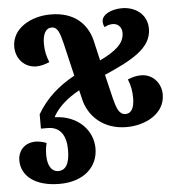

<svg xmlns="http://www.w3.org/2000/svg" viewBox="-55 -602 863 908"><g transform="rotate(-5 376.5 -148.0)"><path d="M619 -225C599 -225 577 -220 556 -211C568 -181 573 -155 573 -121C573 -77 560 -49 531 -49C501 -49 490 -79 478 -125L450 -242C578 -298 676 -348 676 -441C676 -513 617 -549 557 -549C506 -549 461 -527 461 -494C461 -484 463 -476 468 -467C482 -475 494 -478 507 -478C532 -478 550 -460 550 -433C550 -383 509 -349 433 -312L411 -407C392 -486 333 -549 218 -549C125 -549 34 -499 34 -411C34 -355 74 -310 131 -310C150 -310 172 -316 193 -325C181 -354 175 -380 175 -414C175 -458 189 -487 218 -487C247 -487 256 -456 268 -408L305 -251C228 -208 170 -158 126 -83V-15H158C219 -15 245 30 245 96C245 163 225 192 191 192C157 192 140 159 140 112C140 93 142 73 147 55C131 48 108 44 96 44C38 44 11 86 11 125C11 201 77 253 192 253C306 253 375 189 375 100C375 17 309 -59 197 -63V-67C223 -112 263 -147 322 -180L332 -138C350 -57 419 13 531 13C624 13 714 -37 714 -126C714 -180 675 -225 619 -225Z"/></g></svg>

Font: Noto Serif Georgian SemiCondensed Bold
Style: Regular
Weight: 700
Width: 4
Designer: Monotype Design Team, Akaki Razmadze
Foundry: Google LLC
Version: Version 2.003